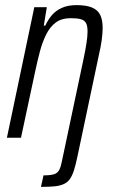

<svg xmlns="http://www.w3.org/2000/svg" viewBox="-20 -538 443 750"><path d="M140 192 150 147Q178 147 191.5 142.5Q205 138 211.5 125.5Q218 113 222 91L306 -306Q314 -344 318 -370.5Q322 -397 322 -415Q322 -437 316 -448Q310 -459 295.5 -463Q281 -467 257 -467Q221 -467 198.5 -450.5Q176 -434 161 -404.5Q146 -375 136 -337.5Q126 -300 117 -257L62 0H7L114 -510H163L151 -438H157Q167 -460 182 -478Q197 -496 221 -507Q245 -518 279 -518Q316 -518 338.5 -509Q361 -500 371 -480.5Q381 -461 381 -429Q381 -410 377.5 -383Q374 -356 366 -322L283 71Q276 105 269 127Q262 149 252.5 162Q243 175 228 181.5Q213 188 192 190Q171 192 140 192Z"/></svg>

Font: Saira Condensed Light
Style: Italic
Weight: 300
Width: 3
Italic angle: -12°
Designer: Hector Gatti with collaboration of the Omnibus-Type team
Foundry: Omnibus-Type
Version: Version 1.101